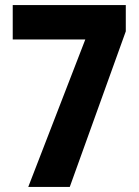

<svg xmlns="http://www.w3.org/2000/svg" viewBox="-20 -734 547 754"><path d="M91 0H254L474 -611V-714H30V-579H315Z"/></svg>

Font: Noto Sans Gujarati Condensed ExtraBold
Style: Regular
Weight: 800
Width: 3
Designer: Jelle Bosma - Monotype Design Team, Universal Thirst
Foundry: Monotype Imaging Inc.
Version: Version 2.106